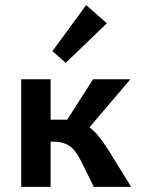

<svg xmlns="http://www.w3.org/2000/svg" viewBox="-20 -731 551 751"><path d="M237 -485 185 -531 317 -711 398 -640ZM493 0H347L296 -103Q275 -145 250.5 -161Q226 -177 191 -177H178V0H63V-421H178V-263H230H243L344 -421H490L330 -233Q361 -211 401 -149Z"/></svg>

Font: Ysabeau Infant
Style: Bold
Weight: 700
Designer: Christian Thalmann (Catharsis Fonts)
Version: Version 0.003